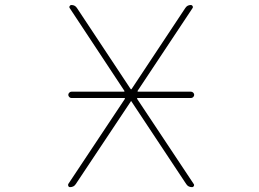

<svg xmlns="http://www.w3.org/2000/svg" viewBox="-20 -773 1040 770"><path d="M750 -22.5Q734.4 -22.5 726.6 -35.2L507.8 -365.2Q507.8 -367.2 505.9 -367.2Q503.9 -367.2 503.9 -365.2L284.2 -35.2Q276.4 -22.5 260.7 -22.5Q255.9 -22.5 253.9 -27.3Q252.9 -29.3 252.9 -31.2Q252.9 -33.2 253.9 -35.2L480.5 -376Q482.4 -379.9 478.5 -379.9H266.6Q261.7 -379.9 257.8 -383.8Q253.9 -387.7 253.9 -392.6Q253.9 -397.5 257.8 -401.4Q261.7 -405.3 266.6 -405.3H476.6Q480.5 -405.3 478.5 -409.2L259.8 -740.2Q256.8 -744.1 259.3 -748.5Q261.7 -752.9 266.6 -752.9Q281.2 -752.9 289.1 -740.2L503.9 -416Q503.9 -415 505.9 -415Q507.8 -415 507.8 -416L722.7 -740.2Q730.5 -752.9 745.1 -752.9Q750 -752.9 752.4 -748.5Q754.9 -744.1 752 -740.2L532.2 -409.2Q530.3 -405.3 534.2 -405.3H746.1Q751 -405.3 754.9 -401.4Q758.8 -397.5 758.8 -392.6Q758.8 -387.7 754.9 -383.8Q751 -379.9 746.1 -379.9H532.2Q528.3 -379.9 530.3 -376L756.8 -35.2Q759.8 -31.2 757.3 -26.9Q754.9 -22.5 750 -22.5Z"/></svg>

Font: Rounded-L Mgen+ 2m thin
Style: Regular
Weight: 100
Designer: [Source Han Sans]
Ryoko NISHIZUKA  (kana & ideographs); Paul D. Hunt (Latin, Greek & Cyrillic); Wenlong ZHANG  (bopomofo
Version: Version 1.059.20150602